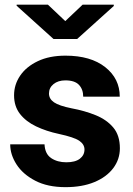

<svg xmlns="http://www.w3.org/2000/svg" viewBox="-20 -770 553 800"><path d="M332 -147Q332 -168.5 310.5 -183.3Q289.1 -198.2 225.6 -211.9Q172.9 -223.1 130.4 -243.4Q87.9 -263.7 63.2 -295.4Q38.6 -327.1 38.6 -373Q38.6 -417.5 64 -454.8Q89.4 -492.2 137.5 -515.1Q185.5 -538.1 252.9 -538.1Q357.9 -538.1 418.5 -490.2Q479 -442.4 479 -367.2H326.7Q326.7 -397.5 309.1 -416.3Q291.5 -435.1 252.4 -435.1Q222.2 -435.1 203.1 -419.7Q184.1 -404.3 184.1 -380.4Q184.1 -357.9 205.3 -343.5Q226.6 -329.1 277.8 -318.8Q333 -308.6 378.7 -290Q424.3 -271.5 451.9 -238.8Q479.5 -206.1 479.5 -152.3Q479.5 -106 451.7 -69.1Q423.8 -32.2 373 -11.2Q322.3 9.8 252.9 9.8Q178.2 9.8 126.7 -17.1Q75.2 -43.9 48.8 -85Q22.5 -126 22.5 -168.5H165.5Q167.5 -128.4 193.4 -111.1Q219.2 -93.8 256.3 -93.8Q293.5 -93.8 312.7 -108.6Q332 -123.5 332 -147ZM179.7 -750.5 252 -682.1 324.2 -750.5H454.1V-745.1L301.3 -607.4H203.1L49.3 -746.1V-750.5Z"/></svg>

Font: Vazirmatn RD FD ExtraBold
Style: Regular
Weight: 800
Designer: Saber Rastikerdar
Foundry: Saber Rastikerdar
Version: Version 33.003